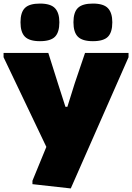

<svg xmlns="http://www.w3.org/2000/svg" viewBox="-21 -837 742 1077"><path d="M161 196V177L239 -13L-1 -516V-540H250L304 -369L346 -238H357L398 -369L456 -540H700V-516L376 220ZM203 -606Q144 -606 119 -631Q94 -656 94 -712Q94 -768 119 -792.5Q144 -817 203 -817Q263 -817 287.5 -791Q312 -765 312 -712Q312 -656 287.5 -631Q263 -606 203 -606ZM500 -606Q441 -606 416 -631Q391 -656 391 -712Q391 -768 416 -792.5Q441 -817 500 -817Q560 -817 584.5 -791Q609 -765 609 -712Q609 -656 584.5 -631Q560 -606 500 -606Z"/></svg>

Font: Encode Sans Wide
Style: Black
Weight: 900
Designer: Pablo Impallari, Andres Torresi
Foundry: Pablo Impallari, Andres Torresi
Version: Version 1.000; ttfautohint (v1.00) -l 8 -r 50 -G 200 -x 14 -